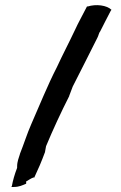

<svg xmlns="http://www.w3.org/2000/svg" viewBox="-20 -665 479 763"><path d="M25 78H35C56 78 70 71 84 65V56C95 50 104 43 114 40L116 41C132 7 145 -23 159 -61V-62L163 -84C190 -149 223 -220 255 -283V-284C259 -295 265 -311 269 -321C302 -385 334 -450 367 -515C372 -524 373 -535 378 -540C393 -569 405 -594 420 -622L423 -626C405 -644 362 -650 328 -639L326 -640C310 -608 292 -577 277 -544C254 -495 229 -448 206 -398C168 -324 138 -248 104 -171C88 -135 74 -90 59 -53V-52C55 -39 48 -23 48 -3V2C38 28 31 53 27 75Z"/></svg>

Font: SolarCharger
Style: 750
Weight: 700
Designer: Mew Too
Foundry: Cannot Into Space Fonts/KineticPlasma Fonts
Version: Version 1.100